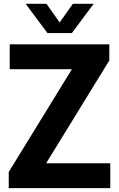

<svg xmlns="http://www.w3.org/2000/svg" viewBox="-20 -968 612 988"><path d="M25 0V-83L350 -612H30V-740H542.5V-657L217.5 -128H547.5V0ZM224 -798 112 -948.5H219L287 -852.5L355 -948.5H462L350 -798Z"/></svg>

Font: Encode Sans Semi Condensed
Style: Bold
Weight: 700
Width: 4
Designer: Multiple Designers
Foundry: Impallari Type
Version: Version 3.000; ttfautohint (v1.8.3) -l 8 -r 50 -G 200 -x 14 